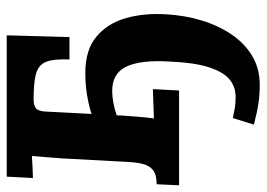

<svg xmlns="http://www.w3.org/2000/svg" viewBox="-138 -412 774 557"><g transform="rotate(-90 248.5 -133.0)"><path d="M282 234Q254 234 229 230.5Q204 227 166 217L185 156Q204 160 216 162Q228 164 247 164Q276 164 297.5 146Q319 128 332.5 86Q346 44 349 -28Q354 -111 334.5 -152.5Q315 -194 264 -194Q247 -194 228.5 -190.5Q210 -187 193 -181L192 -161Q191 -147 189 -121.5Q187 -96 184 -73L269 -76L265 0H-10L-7 -65Q21 -65 34.5 -76Q48 -87 52.5 -107.5Q57 -128 58 -154L68 -339Q69 -353 71 -379Q73 -405 75 -427Q59 -426 40.5 -425Q22 -424 11 -424L15 -500H425L420 -318H355Q357 -364 348 -386Q339 -408 313.5 -415Q288 -422 240 -422Q227 -422 219 -418.5Q211 -415 208 -408Q205 -401 204 -390L197 -254Q222 -262 252 -267Q282 -272 316 -272Q383 -272 421.5 -239.5Q460 -207 475 -154Q490 -101 486 -38Q483 17 468 66Q453 115 427 153Q401 191 364.5 212.5Q328 234 282 234Z"/></g></svg>

Font: Lora
Style: Bold Italic
Weight: 700
Italic angle: -3°
Designer: Olga Karpushina, Alexei Vanyashin (Cyrillic)
Foundry: Cyreal
Version: Version 3.004